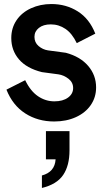

<svg xmlns="http://www.w3.org/2000/svg" viewBox="-20 -581 520 953"><path d="M12 -136 105 -183Q131 -129 168.5 -103.5Q206 -78 250 -78Q292 -78 317.5 -96.5Q343 -115 343 -144Q343 -172 320 -190Q297 -208 270 -212L188 -223Q112 -242 74 -286.5Q36 -331 36 -392Q36 -442 62 -480.5Q88 -519 134 -540Q180 -561 235 -561Q308 -561 366 -524.5Q424 -488 453 -414L361 -367Q338 -415 305 -437.5Q272 -460 232 -460Q195 -460 173 -442.5Q151 -425 151 -398Q151 -370 171.5 -352.5Q192 -335 218 -331L307 -319Q378 -300 417.5 -254Q457 -208 457 -147Q457 -98 430.5 -59.5Q404 -21 356.5 0.5Q309 22 249 22Q168 22 105.5 -18Q43 -58 12 -136ZM256 210H208V70H325V165Q325 241 293.5 287.5Q262 334 188 352V290Q252 273 256 210Z"/></svg>

Font: BLUETTI 2.0 Medium
Style: Italic
Weight: 500
Designer: Stijn de Vries
Foundry: tokotype
Version: Version 2.005;October 31, 2023;FontCreator 14.0.0.2814 64-bi